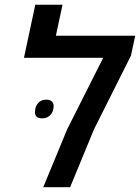

<svg xmlns="http://www.w3.org/2000/svg" viewBox="-20 -782 585 802"><path d="M260.7 -242.2 411.1 -540.5H80.1L127.4 -762.2H241.2L213.4 -632.8H544.9L526.9 -549.3L372.6 -241.7L272.9 0H160.6ZM126 -312.5Q126 -335.9 138.7 -350.8Q151.4 -365.7 172.9 -365.7Q188.5 -365.7 196.3 -358.4Q204.1 -351.1 204.1 -339.8Q204.1 -316.4 190.7 -302Q177.2 -287.6 156.2 -287.6Q140.6 -287.6 133.3 -294.4Q126 -301.3 126 -312.5Z"/></svg>

Font: Viking Open Sans Light
Style: Bold Italic
Weight: 600
Italic angle: -12°
Foundry: Ascender Corporation
Version: Version 2.000